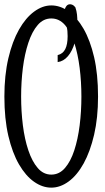

<svg xmlns="http://www.w3.org/2000/svg" viewBox="-30 -859 482 885"><path d="M206.5 5.9Q165.5 5.9 127 -21.2Q88.4 -48.3 57.6 -101.3Q26.9 -154.3 8.5 -232.7Q-9.8 -311 -9.8 -414.1Q-9.8 -512.2 8.5 -590.3Q26.9 -668.5 57.6 -722.7Q88.4 -776.9 127.2 -805.4Q166 -834 206.5 -834Q247.6 -834 285.9 -806.9Q324.2 -779.8 355 -726.6Q385.7 -673.3 403.8 -595.5Q421.9 -517.6 421.9 -414.1Q421.9 -315.9 403.8 -238Q385.7 -160.2 355.5 -105.5Q325.2 -50.8 286.4 -22.5Q247.6 5.9 206.5 5.9ZM206.5 -54.2Q243.2 -54.2 269.5 -84.7Q295.9 -115.2 312.5 -166.3Q329.1 -217.3 337.2 -281.5Q345.2 -345.7 345.2 -414.1Q345.2 -481.4 337.2 -545.7Q329.1 -609.9 312.5 -661.6Q295.9 -713.4 269.5 -743.7Q243.2 -773.9 206.5 -773.9Q169.9 -773.9 143.8 -743.7Q117.7 -713.4 100.6 -661.6Q83.5 -609.9 75.4 -545.7Q67.4 -481.4 67.4 -414.1Q67.4 -345.7 75.4 -281.5Q83.5 -217.3 100.6 -166.3Q117.7 -115.2 143.8 -84.7Q169.9 -54.2 206.5 -54.2ZM235.8 -572.8V-605Q259.8 -610.8 270.8 -632.6Q281.7 -654.3 281.7 -692.4Q281.7 -719.2 277.6 -734.4Q273.4 -749.5 269.3 -762.7Q265.1 -775.9 265.1 -794.9Q265.1 -810.5 272.2 -825Q279.3 -839.4 292.5 -839.4Q297.4 -839.4 303.7 -836.9Q310.1 -834.5 317.4 -825.2Q323.2 -808.6 325 -791.5Q326.7 -774.4 326.7 -754.9Q326.7 -703.1 314.9 -663.3Q303.2 -623.5 283 -599.9Q262.7 -576.2 235.8 -572.8Z"/></svg>

Font: Scarab Serif
Style: Condensed
Weight: 400
Designer: John Roberts
Foundry: Scarab
Version: 1.0